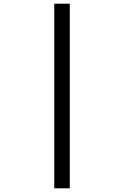

<svg xmlns="http://www.w3.org/2000/svg" viewBox="-20 -858 672 1040"><path d="M274 162V-838H358V162Z"/></svg>

Font: Atkinson Hyperlegible Mono ExtraLight
Style: Regular
Weight: 400
Monospace: yes
Version: Version 2.001